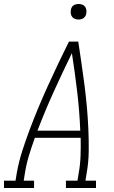

<svg xmlns="http://www.w3.org/2000/svg" viewBox="-54 -944 574 964"><path d="M-34 0V-37H24L30 -74Q40 -131 58 -187Q76 -243 97 -298.5Q118 -354 141 -409Q164 -464 189 -518.5Q214 -573 239.5 -627Q265 -681 292 -735H339Q347 -681 355 -627Q363 -573 370 -518.5Q377 -464 382 -409Q387 -354 389.5 -298.5Q392 -243 391.5 -186.5Q391 -130 381 -74L375 -37H428V0H277V-37H335L341 -74Q349 -118 350.5 -163Q352 -208 351 -252H121Q105 -208 91.5 -163.5Q78 -119 71 -74L65 -37H117V0ZM134 -288H349Q345 -387 333.5 -484Q322 -581 307 -677Q260 -581 216 -484Q172 -387 134 -288ZM340 -846Q331 -846 322.5 -849Q314 -852 308.5 -859Q303 -866 301.5 -875.5Q300 -885 302 -895Q303 -901 306 -907Q309 -913 315 -917Q321 -921 327.5 -922.5Q334 -924 340 -924Q350 -924 358.5 -921Q367 -918 372.5 -911Q378 -904 379.5 -894.5Q381 -885 379 -875Q378 -869 374.5 -863Q371 -857 365.5 -853Q360 -849 353.5 -847.5Q347 -846 340 -846Z"/></svg>

Font: Iosevka Curly Slab XLtObl
Style: Regular
Weight: 200
Italic angle: -9°
Monospace: yes
Designer: Belleve Invis
Foundry: Belleve Invis
Version: Version 11.1.0; ttfautohint (v1.8.3)